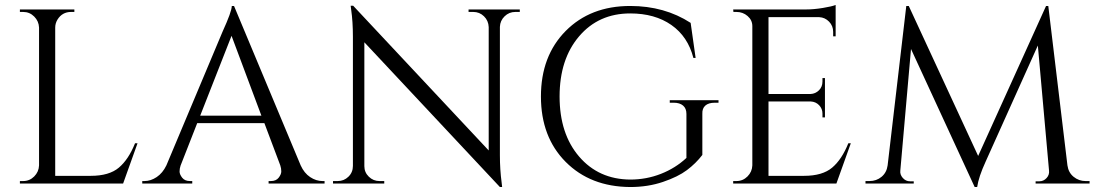

<svg xmlns="http://www.w3.org/2000/svg" viewBox="-20 -738 4416 772"><path d="M73 -10Q99 -10 117.5 -28.5Q136 -47 137 -73V-627Q136 -653 117.5 -671.5Q99 -690 73 -690H60V-700H279V-690H266Q230 -690 211 -659Q202 -644 202 -627V-31H345Q419 -31 458 -64Q497 -97 523 -162H533L475 0H60V-10Z M1277 -10H1285V0H1060V-10H1069Q1090 -10 1100.5 -23.5Q1111 -37 1111 -49Q1111 -61 1107 -73L1043 -243H773L706 -72Q702 -60 702 -48.5Q702 -37 712.5 -23.5Q723 -10 744 -10H753V0H552V-10H561Q586 -10 610 -26Q634 -42 649 -73L875 -611Q912 -692 912 -714H921L1189 -73Q1203 -42 1227 -26Q1251 -10 1277 -10ZM785 -273H1031L911 -594Z M2052 -690Q2027 -690 2009 -672.5Q1991 -655 1990 -630V-114Q1990 -56 1997 -4L1999 14H1990L1445 -568V-70Q1445 -45 1463 -27.5Q1481 -10 1506 -10H1525V0H1319V-10H1338Q1363 -10 1381 -27.5Q1399 -45 1399 -71V-590Q1399 -651 1392 -699L1390 -715H1400L1945 -133V-629Q1944 -655 1926 -672.5Q1908 -690 1883 -690H1864V-700H2070V-690Z M2514 -714Q2652 -714 2757 -646L2777 -505H2768Q2746 -591 2679.5 -637.5Q2613 -684 2514 -684Q2387 -684 2308.5 -592Q2230 -500 2230 -350Q2230 -200 2308.5 -108.5Q2387 -17 2514 -16Q2579 -16 2637.5 -39Q2696 -62 2740 -103V-280Q2740 -302 2726.5 -313.5Q2713 -325 2689 -325H2673V-335H2869V-325H2854Q2829 -325 2816 -313.5Q2803 -302 2804 -280V-115Q2778 -81 2742 -54Q2706 -27 2645.5 -6.5Q2585 14 2514 14Q2354 13 2254.5 -87Q2155 -187 2155 -350Q2155 -513 2254.5 -613.5Q2354 -714 2514 -714Z M2941 -10Q2967 -10 2985.5 -28.5Q3004 -47 3005 -73V-633Q3005 -657 2986 -673.5Q2967 -690 2941 -690H2929L2928 -700H3221Q3252 -700 3288.5 -706Q3325 -712 3340 -718V-592H3330V-610Q3330 -634 3313.5 -651Q3297 -668 3274 -669H3070V-360H3239Q3259 -361 3273 -375Q3287 -389 3287 -410V-424H3297V-266H3287V-281Q3287 -301 3273.5 -315Q3260 -329 3240 -330H3070V-31H3213Q3287 -31 3326 -64Q3365 -97 3391 -162H3401L3343 0H2928V-10Z M4345 -10H4361V0H4144V-9H4159Q4176 -9 4188 -22Q4200 -35 4198 -52L4153 -555L3943 -88Q3915 -27 3909 14H3899L3643 -541L3600 -52Q3598 -36 3610 -22.5Q3622 -9 3639 -9H3654V0H3460V-10H3476Q3504 -10 3524.5 -27Q3545 -44 3549 -73L3624 -714H3634L3913 -111L4186 -714H4195L4272 -73Q4276 -44 4297 -27Q4318 -10 4345 -10Z"/></svg>

Font: Cinzel Decorative
Style: Regular
Weight: 400
Designer: Natanael Gama
Version: Version 1.001;PS 001.001;hotconv 1.0.56;makeotf.lib2.0.21325